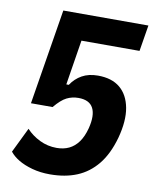

<svg xmlns="http://www.w3.org/2000/svg" viewBox="-81 -767 673 840"><g transform="rotate(10 255.0 -347.0)"><path d="M198 11Q155 11 119 1Q83 -9 58 -24Q33 -39 18 -58L72 -169Q97 -142 132 -125Q167 -108 207 -108Q238 -108 262 -119.5Q286 -131 303.5 -155Q321 -179 331 -217Q346 -276 329.5 -308Q313 -340 264 -340Q236 -340 212 -328Q188 -316 159 -281H63L132 -705H510L491 -589H233L201 -389H212Q231 -418 260.5 -434.5Q290 -451 331 -451Q393 -451 429.5 -420.5Q466 -390 476.5 -333.5Q487 -277 466 -199Q445 -124 407.5 -78Q370 -32 318 -10.5Q266 11 198 11Z"/></g></svg>

Font: Nunito Sans 7pt Condensed ExtraBold
Style: Italic
Weight: 800
Width: 3
Italic angle: -9°
Designer: Vernon Adams
Foundry: Vernon Adams
Version: Version 3.101;gftools[0.9.27]